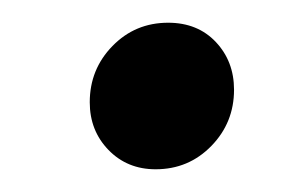

<svg xmlns="http://www.w3.org/2000/svg" viewBox="-20 -397 271 169"><path d="M59 -307Q59 -336 79 -356.5Q99 -377 128 -377Q154 -377 170 -360Q186 -343 186 -318Q186 -289 166 -268.5Q146 -248 117 -248Q92 -248 75.5 -265Q59 -282 59 -307Z"/></svg>

Font: FiraGO Book
Style: Italic
Weight: 350
Italic angle: -8°
Designer: bBox Type GmbH
Foundry: bBox Type GmbH
Version: Version 1.001